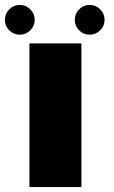

<svg xmlns="http://www.w3.org/2000/svg" viewBox="-35 -763 465 783"><path d="M85 0V-586H297V0ZM45.5 -621.5Q20.5 -621.5 2.8 -639.2Q-15 -657 -15 -682Q-15 -707 2.8 -725Q20.5 -743 45.5 -743Q70.5 -743 88.5 -725Q106.5 -707 106.5 -682Q106.5 -657 88.5 -639.2Q70.5 -621.5 45.5 -621.5ZM330.5 -621.5Q305.5 -621.5 287.8 -639.2Q270 -657 270 -682Q270 -707 287.8 -725Q305.5 -743 330.5 -743Q355.5 -743 373.5 -725Q391.5 -707 391.5 -682Q391.5 -657 373.5 -639.2Q355.5 -621.5 330.5 -621.5Z"/></svg>

Font: Anybody UltraExpanded Regular
Style: Bold
Weight: 700
Width: 9
Designer: Tyler Finck
Foundry: Etcetera Type Company
Version: Version 1.010; ttfautohint (v1.8.3) -l 8 -r 50 -G 200 -x 14 